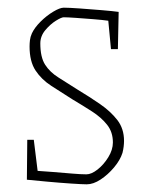

<svg xmlns="http://www.w3.org/2000/svg" viewBox="-20 -470 378 500"><path d="M206 10Q195 10 165 8Q135 6 102.5 3Q70 0 50 -2L51 -106H68L78 -25Q95 -24 119.5 -22Q144 -20 167.5 -18Q191 -16 205 -16Q218 -16 234 -28.5Q250 -41 262 -60.5Q274 -80 274 -99Q274 -126 259 -145Q244 -164 220 -179.5Q196 -195 169 -211Q139 -230 113.5 -246.5Q88 -263 72.5 -286.5Q57 -310 57 -349Q57 -357 58 -365.5Q59 -374 63 -383Q70 -398 85.5 -413.5Q101 -429 118.5 -439.5Q136 -450 146 -450Q159 -450 187.5 -448Q216 -446 245.5 -443.5Q275 -441 289 -439L287 -342H269L262 -416Q248 -418 223.5 -420Q199 -422 177 -423.5Q155 -425 146 -425Q140 -425 125.5 -416Q111 -407 98 -391.5Q85 -376 85 -357Q85 -321 97.5 -301.5Q110 -282 132.5 -268Q155 -254 183 -236Q213 -218 240.5 -199Q268 -180 285.5 -157.5Q303 -135 303 -103Q303 -96 302 -88Q301 -80 299 -72Q293 -53 277 -34Q261 -15 242 -2.5Q223 10 206 10Z"/></svg>

Font: Grenze Gotisch Thin
Style: Regular
Weight: 100
Designer: Renata Polastri
Foundry: Omnibus-Type
Version: Version 1.001